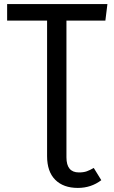

<svg xmlns="http://www.w3.org/2000/svg" viewBox="-20 -709 557 942"><path d="M367 137Q390 137 405.5 131.5Q421 126 440 115L477 175Q427 213 362 213Q291 213 251 173Q211 133 211 57V-608H15V-689H507L497 -608H306V63Q306 137 367 137Z"/></svg>

Font: Fira Sans
Style: Regular
Weight: 400
Designer: bBox Type GmbH & Carrois Corporate GbR & Edenspiekermann AG
Foundry: bBox Type GmbH & Carrois Corporate GbR & Edenspiekermann AG
Version: Version 4.301